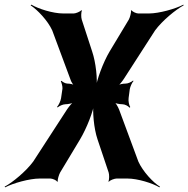

<svg xmlns="http://www.w3.org/2000/svg" viewBox="-71 -769 811 827"><path d="M483 -347 488 -385C490 -396 498 -414 504 -420L502 -422C496 -416 480 -409 471 -409C459 -409 442 -406 433 -400L434 -397C443 -402 455 -418 463 -430L597 -638C628 -680 685 -727 720 -746L719 -749C685 -731 614 -711 571 -711H524C516 -711 498 -719 496 -725L493 -723C495 -717 489 -694 484 -685L401 -547C373 -500 346 -426 340 -385H344C350 -426 342 -500 326 -547L281 -685C278 -694 278 -717 282 -723L279 -725C275 -719 255 -711 247 -711H201C157 -711 94 -731 64 -749L61 -746C90 -727 135 -680 154 -638L232 -428C235 -417 244 -403 251 -398L252 -401C245 -406 230 -409 219 -409C211 -409 198 -416 194 -421L191 -419C194 -413 199 -397 198 -387L192 -346C190 -333 181 -315 175 -309L177 -306C183 -312 200 -320 211 -320C223 -320 241 -324 250 -329L249 -333C240 -327 227 -311 218 -298L72 -73C41 -31 -17 17 -51 35L-49 38C-15 20 56 0 100 0H146C154 0 173 7 175 14L178 12C176 5 183 -17 188 -26L274 -169C302 -216 331 -289 336 -329H332C327 -289 333 -216 349 -169L397 -26C400 -17 400 5 396 12L398 14C402 7 423 0 431 0H478C522 0 586 20 616 38L618 35C588 17 544 -31 525 -73L442 -297C437 -310 426 -328 419 -333L416 -330C423 -324 442 -320 456 -320C467 -320 482 -312 487 -305L490 -308C485 -315 481 -334 483 -347Z"/></svg>

Font: Asimov
Style: EdgeNarIt
Weight: 500
Designer: Google
Version: Version 2.000980: 2014